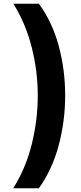

<svg xmlns="http://www.w3.org/2000/svg" viewBox="-20 -852 438 1037"><path d="M51 165Q119 58 151.5 -73Q184 -204 184 -336Q184 -468 151 -597.5Q118 -727 52 -832H190Q263 -732 297.5 -603Q332 -474 332 -336Q332 -199 297.5 -68.5Q263 62 190 165Z"/></svg>

Font: Noto Sans Gurmukhi UI ExtraBold
Style: Regular
Weight: 800
Designer: Jelle Bosma - Monotype Design Team
Foundry: Monotype Imaging Inc.
Version: Version 2.004; ttfautohint (v1.8.4.7-5d5b)